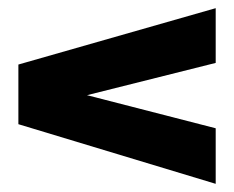

<svg xmlns="http://www.w3.org/2000/svg" viewBox="-20 -556 573 470"><path d="M508 -402 193 -323 508 -242V-106L25 -252V-398L508 -536Z"/></svg>

Font: Teko Variable Light
Style: Regular
Weight: 300
Designer: Manushi Parikh, Jonny Pinhorn
Foundry: Indian Type Foundry
Version: Version 3.000